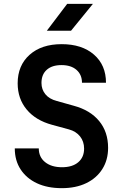

<svg xmlns="http://www.w3.org/2000/svg" viewBox="-20 -970 640 1000"><path d="M302 10Q227 10 172.5 -15.5Q118 -41 87.5 -87.5Q57 -134 57 -197H182Q182 -152 215 -125.5Q248 -99 303 -99Q357 -99 387.5 -125Q418 -151 418 -196Q418 -233 397 -259.5Q376 -286 339 -296L251 -320Q166 -343 119 -399.5Q72 -456 72 -536Q72 -629 134 -684.5Q196 -740 301 -740Q407 -740 469.5 -685.5Q532 -631 532 -539H407Q407 -581 378.5 -606Q350 -631 300 -631Q251 -631 223.5 -606.5Q196 -582 196 -538Q196 -504 216.5 -479Q237 -454 276 -444L365 -419Q450 -396 496.5 -339.5Q543 -283 543 -200Q543 -137 513 -89.5Q483 -42 429 -16Q375 10 302 10ZM224 -810 330 -950H464L350 -810Z"/></svg>

Font: NKDuy Mono
Style: Bold
Weight: 700
Monospace: yes
Designer: NKDuy
Foundry: NKDuy
Version: Version 2.251; ttfautohint (v1.8.4.7-5d5b)